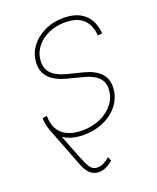

<svg xmlns="http://www.w3.org/2000/svg" viewBox="-140 -630 747 915"><g transform="rotate(-20 234.0 -172.5)"><path d="M66.9 -84Q101.1 3.4 121.1 55.9Q141.1 108.4 153.3 134.8Q165.5 161.1 176.3 169.9Q187 178.7 203.6 178.7Q219.7 178.7 235.8 170.7Q252 162.6 266.6 149.4L274.9 170.4Q257.3 185.1 239.3 193.6Q221.2 202.1 202.1 201.7Q185.5 201.7 171.9 194.3Q158.2 187 147.5 172.4Q136.7 157.7 128.4 136.2L47.4 -73.2ZM196.8 10.7Q147.9 10.7 113.3 -5.1Q78.6 -21 59.3 -50.8Q40 -80.6 37.6 -121.6Q37.1 -126.5 37.4 -126.7Q37.6 -127 37.6 -132.3L60.1 -134.8Q60.1 -74.2 95.5 -43Q130.9 -11.7 196.8 -11.7Q247.1 -11.7 288.8 -30.5Q330.6 -49.3 355.7 -82.8Q380.9 -116.2 380.9 -159.2Q380.9 -192.9 358.2 -214.6Q335.4 -236.3 291 -248L208.5 -269.5Q154.3 -283.7 126.5 -312Q98.6 -340.3 98.6 -381.8Q98.6 -430.2 125.2 -467.3Q151.9 -504.4 195.8 -525.6Q239.7 -546.9 293 -546.9Q358.4 -546.9 396.2 -515.1Q434.1 -483.4 441.4 -422.4Q441.9 -419.4 441.7 -418.7Q441.4 -418 441.9 -415L419.9 -411.6Q415 -468.3 383.5 -496.3Q352.1 -524.4 293 -524.4Q245.1 -524.4 206.1 -506.1Q167 -487.8 144.3 -455.8Q121.6 -423.8 121.6 -382.8Q121.6 -348.6 144.8 -325.7Q168 -302.7 214.8 -290.5L297.9 -269.5Q349.1 -256.3 376.2 -229Q403.3 -201.7 403.3 -160.2Q403.3 -122.1 386.7 -90.6Q370.1 -59.1 341.3 -36.4Q312.5 -13.7 275.1 -1.5Q237.8 10.7 196.8 10.7Z"/></g></svg>

Font: Inter 18pt Thin
Style: Italic
Weight: 250
Italic angle: -9.3988°
Version: Version 4.001;git-66647c0bb